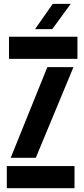

<svg xmlns="http://www.w3.org/2000/svg" viewBox="-20 -994 445 1014"><path d="M27.5 -683V-800H389V-683ZM36.5 -160.5 230 -639.5H368L169 -160.5ZM16 0V-117H373.5V0ZM165 -840 258.5 -973.5H353.5L256 -840Z"/></svg>

Font: Big Shoulders Stencil Text ExtraBold
Style: Regular
Weight: 800
Designer: Patric King
Foundry: XO Type Co
Version: Version 1.000